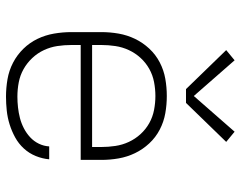

<svg xmlns="http://www.w3.org/2000/svg" viewBox="-101 -693 802 640"><g transform="rotate(90 300.0 -373.0)"><path d="M302 8Q273 8 244 3Q215 -2 189 -15.5Q163 -29 142.5 -50Q122 -71 109.5 -97Q97 -123 92 -152Q87 -181 87 -210V-310Q87 -339 92 -367.5Q97 -396 109.5 -422Q122 -448 142 -469.5Q162 -491 188 -504.5Q214 -518 242.5 -523Q271 -528 300 -528Q329 -528 357.5 -523Q386 -518 412 -504.5Q438 -491 458 -469.5Q478 -448 490.5 -422Q503 -396 508 -367.5Q513 -339 513 -310V-241H130V-210Q130 -186 133.5 -163Q137 -140 147 -118.5Q157 -97 173.5 -79.5Q190 -62 210.5 -50.5Q231 -39 254.5 -34.5Q278 -30 302 -30Q320 -30 338 -32Q356 -34 373.5 -38.5Q391 -43 407.5 -51.5Q424 -60 437.5 -72.5Q451 -85 459 -101.5Q467 -118 468 -136H511Q509 -113 500 -91Q491 -69 475 -51.5Q459 -34 438 -22.5Q417 -11 394.5 -4Q372 3 348.5 5.5Q325 8 302 8ZM130 -279H470V-310Q470 -333 466.5 -356.5Q463 -380 453 -401.5Q443 -423 427 -440.5Q411 -458 390.5 -469.5Q370 -481 346.5 -485.5Q323 -490 300 -490Q277 -490 253.5 -485.5Q230 -481 209.5 -469.5Q189 -458 173 -440.5Q157 -423 147 -401.5Q137 -380 133.5 -356.5Q130 -333 130 -310ZM277 -592 147 -726 181 -754 300 -618 419 -754 453 -726 323 -592Z"/></g></svg>

Font: Iosevka SS04 XLt Ex
Style: Regular
Weight: 200
Width: 7
Monospace: yes
Designer: Belleve Invis
Foundry: Belleve Invis
Version: Version 19.0.0; ttfautohint (v1.8.4)